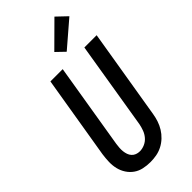

<svg xmlns="http://www.w3.org/2000/svg" viewBox="-305 -1046 1116 1116"><g transform="rotate(-45 252.5 -488.5)"><path d="M205 8Q176 8 148.5 2Q121 -4 99 -19.5Q77 -35 62 -58Q47 -81 40.5 -108Q34 -135 35 -164Q36 -193 40 -222L125 -735H226L139 -207Q137 -193 136 -178.5Q135 -164 136.5 -150Q138 -136 142.5 -123Q147 -110 156 -100Q165 -90 178 -85Q191 -80 206 -80Q226 -80 246.5 -89Q267 -98 281.5 -115Q296 -132 303.5 -152.5Q311 -173 315 -193L404 -735H505L413 -179Q409 -154 401 -130Q393 -106 379.5 -84Q366 -62 346.5 -43.5Q327 -25 303.5 -13Q280 -1 255 3.5Q230 8 205 8ZM314 -790 262 -840 408 -985 471 -925Z"/></g></svg>

Font: Iosevka Term Curly Semibold
Style: Italic
Weight: 600
Italic angle: -9°
Designer: Belleve Invis
Foundry: Belleve Invis
Version: Version 32.3.0